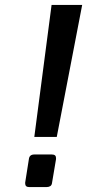

<svg xmlns="http://www.w3.org/2000/svg" viewBox="-20 -757 353 778"><path d="M119 -202 189 -737H313L210 -202ZM98 1Q82 1 82 -14Q82 -15 82 -15.5Q82 -16 82 -17L97 -112Q99 -131 119 -131H190Q207 -131 207 -117Q207 -116 207 -114.5Q207 -113 207 -112L191 -17Q190 -7 184 -3Q178 1 169 1Z"/></svg>

Font: Exo Thin SemiBold
Style: Italic
Weight: 600
Italic angle: -9°
Version: Version 2.000